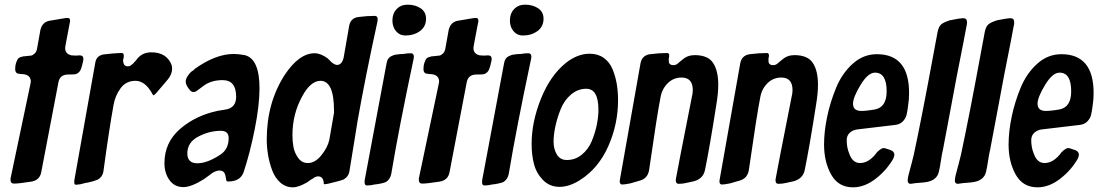

<svg xmlns="http://www.w3.org/2000/svg" viewBox="-20 -794 4717 822"><path d="M40 -8Q25 -8 25 -24Q25 -32 26 -34L111 -438V-440L112 -444Q112 -477 70 -477Q60 -478 56 -479Q52 -480 48.5 -484.5Q45 -489 45 -498Q45 -519 53 -535Q57 -547 70 -550L81 -553Q90 -553 93 -554Q106 -555 113 -556Q120 -557 128.5 -565Q137 -573 139 -588L153 -666Q161 -699 191 -705L233 -712Q235 -713 238 -713L257 -716Q260 -716 262 -717H271Q280 -717 280 -705Q280 -699 279 -698L261 -603V-601L260 -598V-596Q259 -594 259 -588Q259 -563 286 -557Q293 -556 305 -556Q309 -556 314 -556.5Q319 -557 321 -557Q337 -557 337 -542Q337 -534 334 -525Q332 -514 329 -506Q325 -491 317 -484Q309 -477 300.5 -476Q292 -475 272 -475Q236 -475 230 -441L157 -59Q151 -21 111 -16Q60 -8 40 -8Z M637 -386Q636 -387 634 -389L633 -391Q602 -448 560 -448Q520 -448 496.5 -416.5Q473 -385 466 -344Q447 -239 423 -62Q419 -35 396 -24Q380 -18 371 -16L354 -12Q349 -12 343 -10L323 -5Q307 -3 305 -3Q298 -3 298 -14V-21L388 -526Q393 -556 424 -561L462 -565Q488 -567 501 -567Q510 -567 510 -556Q510 -548 509 -545L507 -538Q507 -510 527 -510Q536 -510 540 -514L550 -522Q555 -527 557 -530L562 -535Q585 -570 628 -570Q694 -570 715 -515Q717 -505 717 -501Q717 -475 697 -452L651 -398Q648 -394 641 -388L639 -387L638 -386Z M765 7Q727 7 705.5 -23Q684 -53 684 -95Q684 -184 751 -242Q818 -300 914 -320Q924 -322 928 -322L951 -326Q991 -335 991 -380Q991 -451 933 -451Q882 -451 848 -424Q834 -414 824 -406Q817 -400 808 -400Q797 -400 787 -416Q775 -432 775 -445Q775 -456 784 -469.5Q793 -483 803 -490L808 -493L815 -500Q904 -563 981 -563Q1000 -563 1028 -558Q1091 -542 1091 -416Q1091 -343 1070.5 -240.5Q1050 -138 1023 -57Q1009 -17 957 -17Q953 -17 951.5 -18Q950 -19 949 -21.5Q948 -24 948 -25V-27L947 -31V-33Q946 -34 946 -36V-39Q946 -41 945 -42Q943 -50 941 -53Q935 -64 919 -64Q912 -64 903 -60.5Q894 -57 888.5 -53Q883 -49 871 -40Q859 -31 853 -27Q799 7 765 7ZM782 -137Q782 -95 825 -95Q867 -95 922 -131Q959 -154 959 -203Q959 -234 925 -234Q877 -234 829.5 -209.5Q782 -185 782 -137Z M1366 -8V-13Q1363 -39 1341 -39Q1336 -39 1330 -36Q1326 -35 1320 -30Q1307 -23 1296 -14Q1258 8 1234 8Q1203 8 1180 -12.5Q1157 -33 1145 -65.5Q1133 -98 1127.5 -131.5Q1122 -165 1122 -197Q1122 -353 1198 -472Q1260 -566 1327 -566Q1353 -566 1383 -544L1401 -526Q1415 -516 1423 -516Q1443 -516 1451 -546L1475 -684Q1481 -716 1513 -721Q1551 -726 1584 -726Q1597 -726 1597 -712Q1597 -711 1596.5 -707.5Q1596 -704 1596 -702Q1543 -459 1511 -277Q1507 -253 1495 -177.5Q1483 -102 1476 -61Q1472 -37 1450 -25Q1441 -21 1399 -11L1383 -7Q1369 -5 1368 -5Q1366 -7 1366 -8ZM1298 -96Q1329 -96 1356 -129.5Q1383 -163 1390 -196Q1393 -216 1400 -253.5Q1407 -291 1410 -311V-320Q1410 -448 1352 -448Q1310 -448 1274 -382Q1232 -306 1232 -215Q1232 -188 1236.5 -164Q1241 -140 1256.5 -118Q1272 -96 1298 -96Z M1715 -642Q1691 -642 1675.5 -660.5Q1660 -679 1660 -706Q1660 -736 1678 -755Q1696 -774 1725 -774Q1758 -774 1781 -758.5Q1804 -743 1804 -714Q1804 -680 1778 -661Q1752 -642 1715 -642ZM1551 0Q1541 0 1541 -13V-21L1635 -523Q1639 -548 1659 -555Q1668 -560 1681 -561Q1685 -562 1694 -562.5Q1703 -563 1707 -563Q1722 -566 1739 -566Q1752 -566 1752 -550L1751 -545V-543Q1688 -247 1655 -49Q1650 -25 1631 -14Q1611 -7 1583 -4Q1568 0 1551 0Z M1788 -8Q1773 -8 1773 -24Q1773 -32 1774 -34L1859 -438V-440L1860 -444Q1860 -477 1818 -477Q1808 -478 1804 -479Q1800 -480 1796.5 -484.5Q1793 -489 1793 -498Q1793 -519 1801 -535Q1805 -547 1818 -550L1829 -553Q1838 -553 1841 -554Q1854 -555 1861 -556Q1868 -557 1876.5 -565Q1885 -573 1887 -588L1901 -666Q1909 -699 1939 -705L1981 -712Q1983 -713 1986 -713L2005 -716Q2008 -716 2010 -717H2019Q2028 -717 2028 -705Q2028 -699 2027 -698L2009 -603V-601L2008 -598V-596Q2007 -594 2007 -588Q2007 -563 2034 -557Q2041 -556 2053 -556Q2057 -556 2062 -556.5Q2067 -557 2069 -557Q2085 -557 2085 -542Q2085 -534 2082 -525Q2080 -514 2077 -506Q2073 -491 2065 -484Q2057 -477 2048.5 -476Q2040 -475 2020 -475Q1984 -475 1978 -441L1905 -59Q1899 -21 1859 -16Q1808 -8 1788 -8Z M2218 -642Q2194 -642 2178.5 -660.5Q2163 -679 2163 -706Q2163 -736 2181 -755Q2199 -774 2228 -774Q2261 -774 2284 -758.5Q2307 -743 2307 -714Q2307 -680 2281 -661Q2255 -642 2218 -642ZM2054 0Q2044 0 2044 -13V-21L2138 -523Q2142 -548 2162 -555Q2171 -560 2184 -561Q2188 -562 2197 -562.5Q2206 -563 2210 -563Q2225 -566 2242 -566Q2255 -566 2255 -550L2254 -545V-543Q2191 -247 2158 -49Q2153 -25 2134 -14Q2114 -7 2086 -4Q2071 0 2054 0Z M2376 6Q2333 6 2304.5 -23.5Q2276 -53 2266 -92Q2256 -131 2256 -178Q2256 -272 2296 -371.5Q2336 -471 2403 -525Q2453 -564 2504 -564Q2540 -564 2565 -546Q2590 -528 2602.5 -497.5Q2615 -467 2620.5 -434.5Q2626 -402 2626 -364Q2626 -262 2584 -167.5Q2542 -73 2463 -23Q2417 6 2376 6ZM2407 -109Q2443 -109 2471 -132Q2499 -155 2513.5 -190Q2528 -225 2535 -259.5Q2542 -294 2542 -324Q2542 -414 2490 -414Q2454 -414 2425 -389.5Q2396 -365 2381 -328Q2366 -291 2358 -254.5Q2350 -218 2350 -187Q2350 -156 2364 -132.5Q2378 -109 2407 -109Z M2644 -4Q2633 -4 2633 -19L2634 -23V-25L2722 -522Q2728 -557 2763 -562Q2803 -567 2836 -567Q2845 -567 2845 -557Q2845 -550 2844 -548V-546L2843 -544V-542Q2843 -532 2843.5 -527.5Q2844 -523 2849 -519Q2854 -515 2863 -515Q2875 -515 2884 -524Q2885 -525 2891 -530Q2897 -535 2901 -538Q2923 -558 2954 -558Q3011 -558 3033 -524.5Q3055 -491 3055 -431Q3055 -395 3047 -347Q3018 -161 2998 -65Q2989 -23 2937 -15L2919 -11Q2903 -7 2885 -7Q2873 -7 2873 -24L2874 -28V-30Q2880 -65 2942 -379Q2946 -394 2946 -408Q2946 -462 2898 -462Q2863 -462 2838.5 -437.5Q2814 -413 2808 -378Q2793 -303 2759 -66Q2753 -29 2717 -20Q2712 -19 2699.5 -15Q2687 -11 2679 -9Q2654 -4 2644 -4Z M3071 -4Q3060 -4 3060 -19L3061 -23V-25L3149 -522Q3155 -557 3190 -562Q3230 -567 3263 -567Q3272 -567 3272 -557Q3272 -550 3271 -548V-546L3270 -544V-542Q3270 -532 3270.5 -527.5Q3271 -523 3276 -519Q3281 -515 3290 -515Q3302 -515 3311 -524Q3312 -525 3318 -530Q3324 -535 3328 -538Q3350 -558 3381 -558Q3438 -558 3460 -524.5Q3482 -491 3482 -431Q3482 -395 3474 -347Q3445 -161 3425 -65Q3416 -23 3364 -15L3346 -11Q3330 -7 3312 -7Q3300 -7 3300 -24L3301 -28V-30Q3307 -65 3369 -379Q3373 -394 3373 -408Q3373 -462 3325 -462Q3290 -462 3265.5 -437.5Q3241 -413 3235 -378Q3220 -303 3186 -66Q3180 -29 3144 -20Q3139 -19 3126.5 -15Q3114 -11 3106 -9Q3081 -4 3071 -4Z M3632 8Q3569 8 3538.5 -46.5Q3508 -101 3508 -175Q3508 -230 3521 -293Q3534 -356 3559.5 -418Q3585 -480 3630.5 -521Q3676 -562 3734 -562Q3872 -562 3872 -396Q3872 -368 3868 -343Q3865 -317 3861 -301.5Q3857 -286 3844.5 -273.5Q3832 -261 3811 -259L3651 -240Q3632 -238 3618.5 -226Q3605 -214 3605 -194Q3605 -162 3616 -136Q3630 -96 3662 -96Q3702 -96 3736 -144H3737L3743 -150Q3744 -150 3744 -151H3745Q3755 -160 3763 -160Q3768 -160 3770 -159L3779 -156Q3781 -156 3785 -154Q3793 -152 3798 -149Q3809 -143 3809 -131Q3809 -126 3804 -114Q3775 -64 3728 -28Q3681 8 3632 8ZM3632 -350Q3632 -319 3668 -319Q3678 -319 3696 -321L3724 -325Q3776 -334 3776 -403Q3776 -483 3726 -483Q3696 -483 3664 -430Q3632 -377 3632 -350Z M3877 -73Q3880 -82 3892 -131Q3927 -294 3978 -571Q3981 -586 3985 -609L3987 -619Q3991 -642 3994 -657Q3999 -681 4010 -690Q4021 -699 4046 -707Q4089 -716 4105 -716Q4120 -716 4120 -698Q4120 -690 4119 -688Q4111 -643 4076 -467Q4066 -414 4046.5 -309.5Q4027 -205 4017 -153Q4013 -138 4008.5 -107.5Q4004 -77 4000 -61Q3992 -18 3935 -13Q3911 -11 3900 -10L3879 -7Q3866 -7 3866 -21Q3866 -35 3877 -73Z M4079 -73Q4082 -82 4094 -131Q4129 -294 4180 -571Q4183 -586 4187 -609L4189 -619Q4193 -642 4196 -657Q4201 -681 4212 -690Q4223 -699 4248 -707Q4291 -716 4307 -716Q4322 -716 4322 -698Q4322 -690 4321 -688Q4313 -643 4278 -467Q4268 -414 4248.5 -309.5Q4229 -205 4219 -153Q4215 -138 4210.5 -107.5Q4206 -77 4202 -61Q4194 -18 4137 -13Q4113 -11 4102 -10L4081 -7Q4068 -7 4068 -21Q4068 -35 4079 -73Z M4422 8Q4359 8 4328.5 -46.5Q4298 -101 4298 -175Q4298 -230 4311 -293Q4324 -356 4349.5 -418Q4375 -480 4420.5 -521Q4466 -562 4524 -562Q4662 -562 4662 -396Q4662 -368 4658 -343Q4655 -317 4651 -301.5Q4647 -286 4634.5 -273.5Q4622 -261 4601 -259L4441 -240Q4422 -238 4408.5 -226Q4395 -214 4395 -194Q4395 -162 4406 -136Q4420 -96 4452 -96Q4492 -96 4526 -144H4527L4533 -150Q4534 -150 4534 -151H4535Q4545 -160 4553 -160Q4558 -160 4560 -159L4569 -156Q4571 -156 4575 -154Q4583 -152 4588 -149Q4599 -143 4599 -131Q4599 -126 4594 -114Q4565 -64 4518 -28Q4471 8 4422 8ZM4422 -350Q4422 -319 4458 -319Q4468 -319 4486 -321L4514 -325Q4566 -334 4566 -403Q4566 -483 4516 -483Q4486 -483 4454 -430Q4422 -377 4422 -350Z"/></svg>

Font: Bangerz Fix
Style: Regular
Weight: 400
Designer: vernon adams
Foundry: Vernon Adams
Version: Version 2.10;December 28, 2023;FontCreator 13.0.0.2683 64-bi